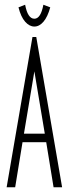

<svg xmlns="http://www.w3.org/2000/svg" viewBox="-20 -790 290 810"><path d="M206 0 175 -190H75L44 0H8L117 -634H133L242 0ZM125 -489 81 -226H169ZM163 -770 192 -759Q181 -719 163.5 -698.5Q146 -678 125 -678Q104 -678 86 -698.5Q68 -719 58 -759L86 -770Q97 -711 125 -711Q152 -711 163 -770Z"/></svg>

Font: Inconsolata UltraCondensed Light
Style: Regular
Weight: 300
Width: 1
Monospace: yes
Designer: Raph Levien, Cyreal, Brenton Simpson
Foundry: Raph Levien, Cyreal, Google
Version: Version 3.001; ttfautohint (v1.8.2.53-6de2)